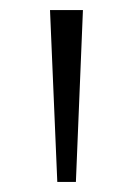

<svg xmlns="http://www.w3.org/2000/svg" viewBox="-20 -828 264 382"><path d="M94 -466 79.5 -808H145L131 -466Z"/></svg>

Font: Encode Sans Expanded Expanded Light
Style: Regular
Weight: 300
Width: 7
Designer: Multiple Designers
Foundry: Impallari Type
Version: Version 3.000; ttfautohint (v1.8.3) -l 8 -r 50 -G 200 -x 14 